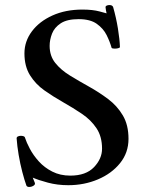

<svg xmlns="http://www.w3.org/2000/svg" viewBox="-20 -722 578 762"><path d="M490 -171Q490 -116 456.5 -74.5Q423 -33 368.5 -10Q314 13 251 13Q208 13 170.5 3Q133 -7 110 -17L118 3Q121 10 113 15Q105 20 96 20Q88 20 85 15Q77 -7 68.5 -39.5Q60 -72 54 -107.5Q48 -143 46 -173Q46 -178 51 -180.5Q56 -183 63 -183Q68 -183 73 -181.5Q78 -180 79 -176Q85 -157 98.5 -131.5Q112 -106 134 -81.5Q156 -57 187.5 -41Q219 -25 259 -25Q321 -25 353 -58.5Q385 -92 385 -132Q385 -180 363 -213Q341 -246 305.5 -270Q270 -294 231 -316Q192 -338 156.5 -363Q121 -388 99 -423.5Q77 -459 77 -510Q77 -558 106.5 -597.5Q136 -637 188 -660.5Q240 -684 307 -684Q348 -684 375.5 -676.5Q403 -669 403 -669Q402 -672 400.5 -681Q399 -690 399 -692Q398 -697 403 -699.5Q408 -702 414 -702Q426 -702 429 -694Q441 -652 448 -609Q455 -566 456 -535Q455 -532 448.5 -530.5Q442 -529 435 -529Q426 -529 423 -532Q416 -557 403 -583Q390 -609 364 -627.5Q338 -646 292 -646Q246 -646 221 -629.5Q196 -613 186.5 -588.5Q177 -564 177 -540Q177 -500 199.5 -472Q222 -444 258 -422Q294 -400 333.5 -378Q373 -356 409 -329Q445 -302 467.5 -264Q490 -226 490 -171Z"/></svg>

Font: Sedan SC
Style: Regular
Weight: 400
Designer: Sebastian Salazar
Foundry: Sebastian Salazar
Version: Version 1.100; ttfautohint (v1.8.4.7-5d5b)